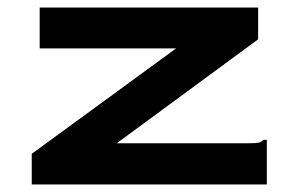

<svg xmlns="http://www.w3.org/2000/svg" viewBox="-20 -488 790 508"><path d="M64 -81 446 -360H85V-468H663V-384L289 -109H640Q657 -109 664 -110.5Q671 -112 677 -118H686V0H64Z"/></svg>

Font: Inconsolata ExtraExpanded ExtraBold
Style: Regular
Weight: 800
Width: 8
Monospace: yes
Designer: Raph Levien, Cyreal, Brenton Simpson
Foundry: Raph Levien, Cyreal, Google
Version: Version 3.001; ttfautohint (v1.8.2.53-6de2)